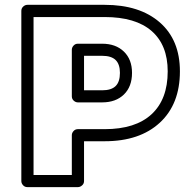

<svg xmlns="http://www.w3.org/2000/svg" viewBox="-20 -746 761 791"><path d="M67.9 0V-701.2Q67.9 -711.9 75.7 -719Q83.5 -726.1 92.8 -726.1H411.1Q555.2 -726.1 638.2 -653.8Q721.2 -581.5 721.2 -452.1Q721.2 -316.9 638.4 -240.5Q555.7 -164.1 411.1 -164.1H326.2V0Q326.2 10.7 318.1 17.8Q310.1 24.9 300.8 24.9H92.8Q82 24.9 75 17.1Q67.9 9.3 67.9 0ZM118.2 -24.9H275.9V-189Q275.9 -198.2 283 -206.1Q290 -213.9 300.8 -213.9H411.1Q538.1 -213.9 604.5 -275.4Q670.9 -336.9 670.9 -452.1Q670.9 -560.5 604.7 -618.2Q538.6 -675.8 411.1 -675.8H118.2ZM275.9 -349.1V-541Q275.9 -550.3 283 -558.1Q290 -565.9 300.8 -565.9H400.9Q457 -565.9 490.5 -533.4Q523.9 -501 523.9 -445.8Q523.9 -389.2 490.5 -356.7Q457 -324.2 400.9 -324.2H300.8Q291.5 -324.2 283.7 -331.3Q275.9 -338.4 275.9 -349.1ZM326.2 -374H400.9Q438.5 -374 456.3 -391.4Q474.1 -408.7 474.1 -445.8Q474.1 -481.4 456.3 -498.8Q438.5 -516.1 400.9 -516.1H326.2Z"/></svg>

Font: Trueno ExtraBold Outline
Style: Regular
Weight: 800
Width: 6
Designer: Julieta Ulanovsky
Foundry: Julieta Ulanovsky
Version: Version 3.001b | FøM Fix